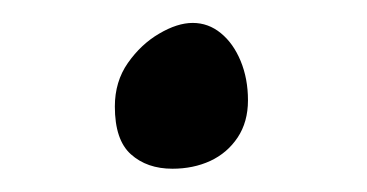

<svg xmlns="http://www.w3.org/2000/svg" viewBox="-20 -145 315 165"><path d="M128.2 0Q106.3 0 92.5 -12.4Q78.7 -24.7 78.7 -53.5Q78.7 -74.9 89.9 -90.9Q101.2 -107 116.8 -116.1Q132.4 -125.3 145.6 -125.3Q159.1 -125.3 169.8 -116.5Q180.5 -107.8 186.8 -92.6Q193.1 -77.4 193.1 -58.8Q193.1 -40.2 184.2 -26.8Q175.3 -13.5 160.7 -6.7Q146.1 0 128.2 0Z"/></svg>

Font: Briem Hand Thin
Style: Regular
Weight: 100
Designer: Gunnlaugur SE Briem, Eben Sorkin
Foundry: Sorkin Type Co.
Version: Version 1.003